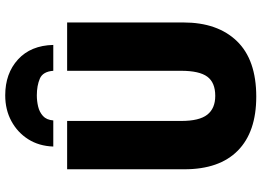

<svg xmlns="http://www.w3.org/2000/svg" viewBox="-153 -838 1001 735"><g transform="rotate(-90 347.5 -470.5)"><path d="M629 -269Q629 -138 557.5 -64Q486 10 345 10Q210 10 138.5 -60.5Q67 -131 67 -265V-714H252V-277Q252 -208 276 -177.5Q300 -147 348 -147Q399 -147 421.5 -177.5Q444 -208 444 -278V-714H629ZM350 -951Q434 -951 487.5 -902Q541 -853 543 -767H444Q441 -807 414 -818.5Q387 -830 350 -830Q328 -830 307 -825Q286 -820 271 -806.5Q256 -793 254 -767H154Q156 -822 182 -863Q208 -904 251.5 -927.5Q295 -951 350 -951Z"/></g></svg>

Font: Noto Sans SemiCondensed Black
Style: Regular
Weight: 900
Width: 4
Designer: Monotype Design Team
Foundry: Monotype Imaging Inc.
Version: Version 2.013; ttfautohint (v1.8.4.7-5d5b)